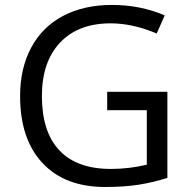

<svg xmlns="http://www.w3.org/2000/svg" viewBox="-20 -744 768 774"><path d="M412.1 -374H654.8V-26.9Q598.1 -8.8 539.6 0.5Q481 9.8 403.8 9.8Q241.7 9.8 151.4 -86.7Q61 -183.1 61 -356.9Q61 -468.3 105.7 -552Q150.4 -635.7 234.4 -679.9Q318.4 -724.1 431.2 -724.1Q545.4 -724.1 644 -682.1L611.8 -608.9Q515.1 -649.9 425.8 -649.9Q295.4 -649.9 222.2 -572.3Q148.9 -494.6 148.9 -356.9Q148.9 -212.4 219.5 -137.7Q290 -63 426.8 -63Q501 -63 571.8 -80.1V-299.8H412.1Z"/></svg>

Font: f0_57812 
Style: Regular
Weight: 400
Foundry: Ascender Corporation
Version: Version 1.10